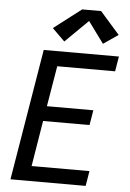

<svg xmlns="http://www.w3.org/2000/svg" viewBox="-63 -1025 726 1071"><g transform="rotate(5 300.0 -489.5)"><path d="M37 0 159 -735H580L566 -651H242L204 -424H464L450 -340H190L148 -84H472L458 0ZM269 -792 199 -861 353 -979H459L568 -855L485 -798L397 -918Z"/></g></svg>

Font: Iosevka Curly Medium Extended
Style: Italic
Weight: 500
Width: 7
Italic angle: -9°
Monospace: yes
Designer: Belleve Invis
Foundry: Belleve Invis
Version: Version 11.1.0; ttfautohint (v1.8.3)